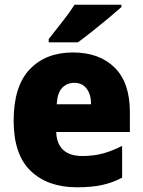

<svg xmlns="http://www.w3.org/2000/svg" viewBox="-20 -786 608 816"><path d="M290 -563Q402 -563 467 -499Q532 -435 532 -310V-225H219Q220 -177 247.5 -150Q275 -123 330 -123Q377 -123 416.5 -133.5Q456 -144 499 -166V-31Q460 -10 415 0Q370 10 307 10Q183 10 110.5 -59.5Q38 -129 38 -273Q38 -419 106 -491Q174 -563 290 -563ZM296 -434Q265 -434 244.5 -413Q224 -392 221 -343H367Q367 -385 348 -409.5Q329 -434 296 -434ZM496 -756Q476 -738 442.5 -710Q409 -682 373 -653.5Q337 -625 311 -606H187V-620Q212 -652 244 -692.5Q276 -733 297 -766H496Z"/></svg>

Font: Noto Sans Lao UI SemCond Blk
Style: Regular
Weight: 900
Width: 4
Designer: Monotype Design Team
Foundry: Monotype Imaging Inc.
Version: Version 2.000; ttfautohint (v1.8.4.7-5d5b)